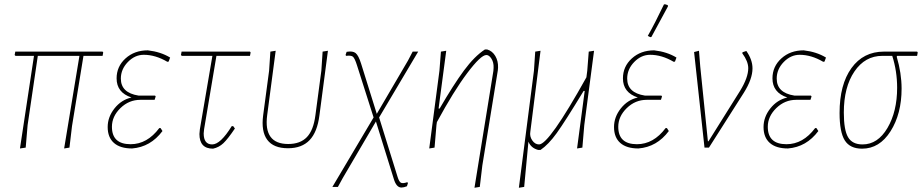

<svg xmlns="http://www.w3.org/2000/svg" viewBox="-20 -695 4345 904"><path d="M74 4 140 -432H53L49 -436L52 -452H463L466 -448L463 -432H373L319 -101L307 0L282 4L354 -432H158L110 -106L101 0Z M602 4Q546 4 516.5 -22Q487 -48 487 -97Q487 -144 519 -184.5Q551 -225 599 -236Q529 -259 529 -326Q529 -382 571 -420Q613 -458 676 -458Q737 -451 781 -424L774 -405L768 -404Q712 -437 657 -437Q615 -437 582 -403Q549 -369 549 -325Q549 -258 632 -245H710L713 -241L708 -225H641Q587 -225 547 -186Q507 -147 507 -98Q507 -16 595 -16Q673 -16 730 -92H736L745 -78Q689 -3 602 4Z M983 5Q919 5 919 -64L921 -86L980 -432H836L832 -436L835 -452H1157L1160 -448L1157 -432H999L941 -87L939 -67Q939 -15 979 -15Q1018 -15 1071 -101H1078L1086 -90Q1053 -41 1032 -21Q1011 -1 983 5Z M1336 3Q1268 3 1238.5 -36.5Q1209 -76 1219 -152L1247 -362L1253 -452L1278 -456L1238 -153Q1220 -17 1337 -17Q1394 -17 1425 -49.5Q1456 -82 1465 -152L1493 -362L1499 -452L1524 -456L1484 -152Q1474 -73 1437.5 -35Q1401 3 1336 3Z M1545 185 1739 -142 1661 -387Q1650 -422 1641 -428.5Q1632 -435 1610 -432L1607 -436L1612 -451Q1641 -456 1654.5 -445Q1668 -434 1680 -396L1754 -159L1901 -410L1923 -452H1949L1765 -142L1852 138Q1859 161 1868 165.5Q1877 170 1897 163L1901 166L1896 182Q1881 188 1870 188Q1846 188 1834 147L1750 -123L1594 143L1571 185Z M2081 -456 2045 -184H2050Q2115 -296 2164.5 -363Q2214 -430 2263 -462H2274Q2298 -455 2312 -431.5Q2326 -408 2325 -377L2324 -364L2251 84L2239 185L2214 189L2303 -361L2304 -376Q2305 -401 2294 -418.5Q2283 -436 2270 -436Q2244 -436 2180 -351Q2116 -266 2037 -120L2035 -106L2026 0L2001 4L2049 -362L2056 -452Z M2477 -75Q2473 -53 2486 -34Q2499 -15 2518 -15Q2565 -15 2741 -331L2745 -362L2752 -452L2777 -456L2731 -106L2722 0L2697 4L2733 -267H2728Q2640 -122 2601 -68Q2562 -14 2525 11H2514Q2480 2 2468 -28L2448 185L2423 189L2494 -362L2500 -452L2525 -456Z M3106 -674 3111 -675 3124 -671 3125 -665Q3102 -622 3047 -521L3042 -520L3030 -526Q3064 -586 3106 -674ZM2986 4Q2930 4 2900.5 -22Q2871 -48 2871 -97Q2871 -144 2903 -184.5Q2935 -225 2983 -236Q2913 -259 2913 -326Q2913 -382 2955 -420Q2997 -458 3060 -458Q3121 -451 3165 -424L3158 -405L3152 -404Q3096 -437 3041 -437Q2999 -437 2966 -403Q2933 -369 2933 -325Q2933 -258 3016 -245H3094L3097 -241L3092 -225H3025Q2971 -225 2931 -186Q2891 -147 2891 -98Q2891 -16 2979 -16Q3057 -16 3114 -92H3120L3129 -78Q3073 -3 2986 4Z M3494 -455Q3523 -414 3523 -373Q3523 -323 3482 -258L3318 0H3297L3248 -450L3271 -456L3277 -382L3313 -30H3316L3465 -268Q3503 -330 3503 -374Q3503 -406 3475 -444L3476 -449Z M3690 4Q3634 4 3604.5 -22Q3575 -48 3575 -97Q3575 -144 3607 -184.5Q3639 -225 3687 -236Q3617 -259 3617 -326Q3617 -382 3659 -420Q3701 -458 3764 -458Q3825 -451 3869 -424L3862 -405L3856 -404Q3800 -437 3745 -437Q3703 -437 3670 -403Q3637 -369 3637 -325Q3637 -258 3720 -245H3798L3801 -241L3796 -225H3729Q3675 -225 3635 -186Q3595 -147 3595 -98Q3595 -16 3683 -16Q3761 -16 3818 -92H3824L3833 -78Q3777 -3 3690 4Z M4039 5Q3982 5 3957.5 -34Q3933 -73 3933 -163Q3933 -297 3989 -374.5Q4045 -452 4142 -452H4298L4301 -448L4298 -432H4204L4202 -428Q4225 -350 4225 -278Q4225 -159 4173 -77Q4121 5 4039 5ZM4041 -15Q4113 -15 4158.5 -92.5Q4204 -170 4204 -282Q4204 -360 4181 -432H4134Q4053 -432 4003 -358.5Q3953 -285 3953 -165Q3953 -83 3973 -49Q3993 -15 4041 -15Z"/></svg>

Font: Alegreya Sans SC Thin
Style: Italic
Weight: 100
Italic angle: -7°
Designer: Juan Pablo del Peral
Foundry: Huerta Tipografica
Version: Version 2.007